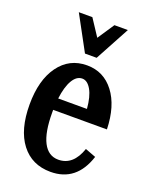

<svg xmlns="http://www.w3.org/2000/svg" viewBox="-141 -804 703 898"><g transform="rotate(20 211.0 -355.5)"><path d="M336.9 -729 244.1 -557.1H186L92.8 -729H160.2L214.8 -646L270 -729ZM237.8 -47.9Q311.5 -47.9 342.8 -139.2L396 -119.1Q351.6 18.1 223.1 18.1Q129.9 18.1 76.9 -51Q23.9 -120.1 23.9 -245.1Q23.9 -366.7 75.4 -437.7Q127 -508.8 214.8 -508.8Q297.9 -508.8 349.1 -441.9Q400.4 -375 403.8 -258.8H136.2V-245.1Q136.2 -147.5 162.1 -97.7Q188 -47.9 237.8 -47.9ZM214.8 -442.9Q186.5 -442.9 167 -409.7Q147.5 -376.5 140.1 -316.9H283.2Q278.3 -377 259.5 -409.9Q240.7 -442.9 214.8 -442.9Z"/></g></svg>

Font: Margherita Bold
Style: Regular
Weight: 700
Designer: James Puckett
Foundry: Dunwich Type Founders
Version: Version 1.008;hotconv 1.0.109;makeotfexe 2.5.65596